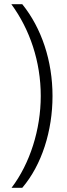

<svg xmlns="http://www.w3.org/2000/svg" viewBox="-20 -736 317 914"><path d="M230 -279C230 -446 178 -602 86 -716H34C122 -596 174 -443 174 -279C174 -120 123 42 35 158H86C179 49 230 -113 230 -279Z"/></svg>

Font: Noto Sans Gujarati Condensed Light
Style: Regular
Weight: 300
Width: 3
Designer: Jelle Bosma - Monotype Design Team, Universal Thirst
Foundry: Monotype Imaging Inc.
Version: Version 2.106